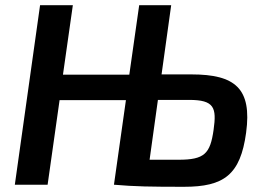

<svg xmlns="http://www.w3.org/2000/svg" viewBox="-20 -710 1015 738"><path d="M716 -424H601L638 -690H515L477 -423H222L260 -690H134L37 0H163L209 -325H464L418 0C498 7 560 8 687 8C841 8 904 -38 926 -200C949 -370 884 -424 716 -424ZM801 -211C788 -119 766 -96 666 -96H555L587 -326H707C804 -326 813 -296 801 -211Z"/></svg>

Font: Exo 2 Semi Bold
Style: Italic
Weight: 600
Italic angle: -8°
Designer: Natanael Gama
Version: Version 1.001;PS 001.001;hotconv 1.0.88;makeotf.lib2.5.64775